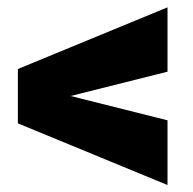

<svg xmlns="http://www.w3.org/2000/svg" viewBox="-20 -512 540 537"><path d="M448.5 5.5V-175.5L177.5 -243.5L448.5 -311.5V-491.5L30 -319V-167Z"/></svg>

Font: Anybody SemiExpanded ExtraBold
Style: Regular
Weight: 800
Width: 6
Version: Version 1.113;gftools[0.9.25]